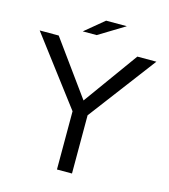

<svg xmlns="http://www.w3.org/2000/svg" viewBox="-129 -981 978 1109"><g transform="rotate(15 360.0 -427.0)"><path d="M367.2 -878.9H491.2L335.9 -784.2H252.9ZM11.2 -725.1H125L360.4 -399.9L595.2 -725.1H709L405.3 -323.2V24.9H315.4V-323.2Z"/></g></svg>

Font: BIZ UDPGothic
Style: Regular
Weight: 400
Designer: TypeBank Co., Ltd.
Foundry: Morisawa Inc.
Version: Version 1.051